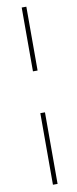

<svg xmlns="http://www.w3.org/2000/svg" viewBox="-111 -814 441 1099"><g transform="rotate(-10 109.5 -265.0)"><path d="M102.5 250V-166H129.5V250ZM102.5 -409V-780H129.5V-409Z"/></g></svg>

Font: Bodoni Moda 9pt Black
Style: Regular
Weight: 900
Designer: Owen Earl
Foundry: indestructible type
Version: Version 2.005